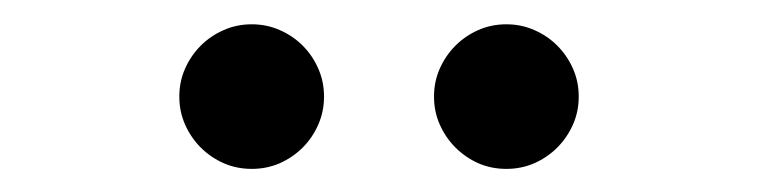

<svg xmlns="http://www.w3.org/2000/svg" viewBox="-20 -665 640 162"><path d="M131.3 -583.5Q131.3 -596.2 136.2 -607.2Q141.1 -618.2 149.4 -626.5Q157.7 -634.8 168.7 -639.6Q179.7 -644.5 192.4 -644.5Q205.1 -644.5 216.1 -639.6Q227.1 -634.8 235.4 -626.5Q243.7 -618.2 248.5 -607.2Q253.4 -596.2 253.4 -583.5Q253.4 -570.8 248.5 -559.8Q243.7 -548.8 235.4 -540.5Q227.1 -532.2 216.1 -527.3Q205.1 -522.5 192.4 -522.5Q179.7 -522.5 168.7 -527.3Q157.7 -532.2 149.4 -540.5Q141.1 -548.8 136.2 -559.8Q131.3 -570.8 131.3 -583.5ZM346.2 -583.5Q346.2 -596.2 351.1 -607.2Q356 -618.2 364.3 -626.5Q372.6 -634.8 383.5 -639.6Q394.5 -644.5 407.2 -644.5Q419.9 -644.5 430.9 -639.6Q441.9 -634.8 450.2 -626.5Q458.5 -618.2 463.4 -607.2Q468.3 -596.2 468.3 -583.5Q468.3 -570.8 463.4 -559.8Q458.5 -548.8 450.2 -540.5Q441.9 -532.2 430.9 -527.3Q419.9 -522.5 407.2 -522.5Q394.5 -522.5 383.5 -527.3Q372.6 -532.2 364.3 -540.5Q356 -548.8 351.1 -559.8Q346.2 -570.8 346.2 -583.5Z"/></svg>

Font: Courier Prime
Style: Regular
Weight: 400
Designer: Alan Dague-Greene
Foundry: Quote-Unquote Apps
Version: Version 1.203